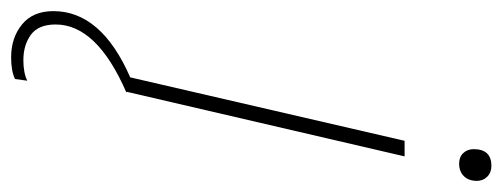

<svg xmlns="http://www.w3.org/2000/svg" viewBox="-390 -397 903 345"><g transform="rotate(90 61.5 -224.5)"><path d="M187 -656Q199 -656 206.5 -648.5Q214 -641 214 -630Q214 -615 205.5 -606.5Q197 -598 183 -598Q171 -598 164 -605.5Q157 -613 157 -624Q157 -656 187 -656ZM142 -500H170L54 -1L55 0Q-67 53 -67 127Q-67 158 -48.5 171.5Q-30 185 -3 185Q20 185 34 178L31 200Q17 207 -8 207Q-43 207 -67 187.5Q-91 168 -91 131Q-91 45 28 -7Z"/></g></svg>

Font: Elaine Sans ExtraLight
Style: Italic
Weight: 275
Italic angle: -13°
Designer: Wei Huang
Foundry: Wei Huang
Version: Version 2.001;December 24, 2019;FontCreator 12.0.0.2547 64-b